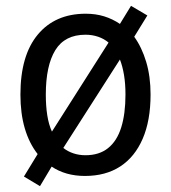

<svg xmlns="http://www.w3.org/2000/svg" viewBox="-20 -593 586 658"><path d="M496 -269Q496 -180 469 -117.5Q442 -55 392 -22.5Q342 10 271 10Q238 10 209.5 2Q181 -6 157 -22L117 45L62 12L109 -65Q80 -102 65 -153Q50 -204 50 -269Q50 -403 109.5 -474.5Q169 -546 274 -546Q308 -546 337 -537Q366 -528 391 -511L429 -573L485 -540L440 -467Q466 -431 481 -381Q496 -331 496 -269ZM137 -269Q137 -230 142 -198Q147 -166 158 -142L352 -447Q337 -460 316.5 -467Q296 -474 273 -474Q202 -474 169.5 -421Q137 -368 137 -269ZM410 -269Q410 -306 405 -336Q400 -366 391 -389L197 -86Q212 -74 231.5 -67.5Q251 -61 273 -61Q320 -61 350.5 -85.5Q381 -110 395.5 -156.5Q410 -203 410 -269Z"/></svg>

Font: Noto Sans Devanagari SemiCondensed
Style: Regular
Weight: 400
Width: 4
Designer: Jelle Bosma - Monotype Design Team
Foundry: Monotype Imaging Inc.
Version: Version 2.006